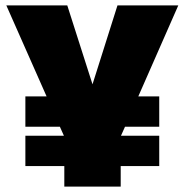

<svg xmlns="http://www.w3.org/2000/svg" viewBox="-20 -695 686 715"><path d="M74.5 -223V-336H153.5L3.5 -675H230.5L324.5 -381L417.5 -675H644L495 -336H573V-223H445.5L430.5 -189.5H573V-76.5H429.5V0H219.5V-76.5H74.5V-189.5H218L203 -223Z"/></svg>

Font: Anybody Black
Style: Regular
Weight: 900
Designer: Tyler Finck
Foundry: Etcetera Type Company
Version: Version 1.010; ttfautohint (v1.8.3) -l 8 -r 50 -G 200 -x 14 